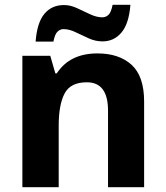

<svg xmlns="http://www.w3.org/2000/svg" viewBox="-20 -778 690 798"><path d="M385 -556Q475 -556 527 -508.5Q579 -461 579 -356V0H429V-318Q429 -436 341 -436Q273 -436 248.5 -389.5Q224 -343 224 -256V0H73V-546H189L210 -473H216Q270 -556 385 -556ZM128 -605Q134 -684 164.5 -720.5Q195 -757 246 -757Q273 -757 300.5 -744Q328 -731 355 -718.5Q382 -706 405 -706Q420 -706 431 -716.5Q442 -727 448 -758H522Q516 -680 485 -643Q454 -606 406 -606Q377 -606 349 -618.5Q321 -631 294.5 -644Q268 -657 244 -657Q230 -657 219 -646.5Q208 -636 202 -605Z"/></svg>

Font: Noto Sans Cherokee
Style: Bold
Weight: 700
Designer: Monotype Design Team
Foundry: Monotype Imaging Inc.
Version: Version 2.001; ttfautohint (v1.8.4.7-5d5b)